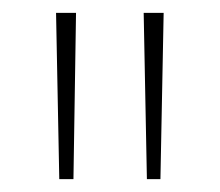

<svg xmlns="http://www.w3.org/2000/svg" viewBox="-20 -734 341 298"><path d="M98 -714H67L72 -456H94ZM234 -714H203L208 -456H229Z"/></svg>

Font: Noto Sans Lao UI Cond Thin
Style: Regular
Weight: 100
Width: 3
Designer: Monotype Design Team
Foundry: Monotype Imaging Inc.
Version: Version 2.000